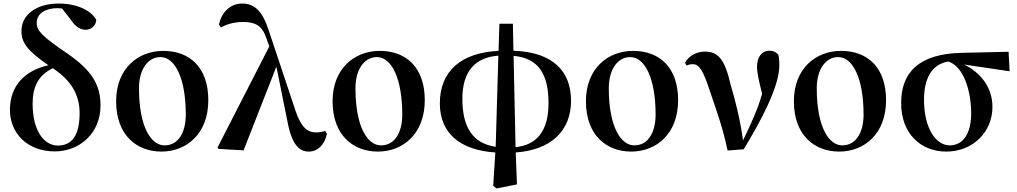

<svg xmlns="http://www.w3.org/2000/svg" viewBox="-20 -839 5737 1083"><path d="M289 15C427 15 547 -85 547 -244C547 -363 495 -444 360 -537C215 -636 187 -666 187 -710C187 -763 237 -793 304 -793L330 -791L380 -727C406 -687 435 -671 463 -671C497 -671 522 -697 523 -727C495 -779 416 -819 311 -819C185 -819 101 -756 101 -664C101 -600 132 -554 253 -471C124 -442 36 -359 36 -219C36 -89 133 15 289 15ZM278 -454C380 -387 429 -306 429 -201C429 -76 386 -18 307 -18C227 -18 164 -103 164 -254C164 -344 193 -414 278 -454Z M891 16C1031 16 1155 -83 1155 -274C1155 -458 1051 -552 901 -552C759 -552 635 -453 635 -268C635 -76 751 16 891 16ZM908 -19C833 -19 764 -121 764 -342C764 -446 813 -517 885 -517C967 -517 1028 -398 1028 -193C1028 -92 986 -19 908 -19Z M1722 16C1772 16 1811 -22 1824 -84L1814 -101C1800 -95 1779 -92 1764 -92C1715 -92 1679 -119 1647 -214L1496 -667C1461 -775 1417 -819 1346 -819C1278 -819 1230 -769 1215 -701L1226 -684C1255 -700 1296 -715 1351 -715C1417 -715 1458 -697 1482 -625L1499 -577L1207 -7L1213 1L1354 9L1539 -463L1602 -151C1627 -18 1671 16 1722 16Z M2112 16C2252 16 2376 -83 2376 -274C2376 -458 2272 -552 2122 -552C1980 -552 1856 -453 1856 -268C1856 -76 1972 16 2112 16ZM2129 -19C2054 -19 1985 -121 1985 -342C1985 -446 2034 -517 2106 -517C2188 -517 2249 -398 2249 -193C2249 -92 2207 -19 2129 -19Z M2776 -11C2647 -30 2588 -120 2588 -283C2588 -436 2661 -516 2791 -525ZM2762 209 2781 224 2896 201 2889 21C3090 7 3201 -103 3201 -270C3201 -437 3100 -545 2876 -553L2873 -705H2797L2792 -552C2580 -542 2461 -437 2461 -256C2461 -89 2573 8 2774 21ZM2877 -524C3018 -511 3074 -420 3074 -257C3074 -104 3011 -21 2888 -9Z M3541 16C3681 16 3805 -83 3805 -274C3805 -458 3701 -552 3551 -552C3409 -552 3285 -453 3285 -268C3285 -76 3401 16 3541 16ZM3558 -19C3483 -19 3414 -121 3414 -342C3414 -446 3463 -517 3535 -517C3617 -517 3678 -398 3678 -193C3678 -92 3636 -19 3558 -19Z M4084 10 4175 3C4269 -152 4376 -348 4376 -471C4376 -496 4375 -511 4370 -531C4356 -546 4343 -553 4321 -553C4275 -553 4250 -515 4250 -462C4250 -429 4261 -380 4279 -310C4253 -220 4217 -142 4171 -47C4156 -161 4128 -271 4101 -362C4069 -503 4031 -548 3957 -548C3911 -548 3866 -526 3844 -485L3853 -469C3863 -474 3874 -477 3888 -477C3926 -477 3948 -436 3984 -326C4018 -226 4058 -117 4084 10Z M4714 16C4854 16 4978 -83 4978 -274C4978 -458 4874 -552 4724 -552C4582 -552 4458 -453 4458 -268C4458 -76 4574 16 4714 16ZM4731 -19C4656 -19 4587 -121 4587 -342C4587 -446 4636 -517 4708 -517C4790 -517 4851 -398 4851 -193C4851 -92 4809 -19 4731 -19Z M5318 16C5468 16 5578 -95 5578 -236C5578 -352 5505 -433 5418 -475L5675 -437L5669 -547L5406 -541C5163 -536 5063 -431 5063 -257C5063 -85 5174 16 5318 16ZM5329 -492C5415 -465 5458 -327 5458 -200C5458 -86 5413 -19 5337 -19C5261 -19 5192 -111 5192 -278C5192 -394 5235 -477 5329 -492Z"/></svg>

Font: GenRyuMin2 TW B
Style: Regular
Weight: 700
Version: Version 2.100;PS 2.1;hotconv 16.6.51;makeotf.lib2.5.65220 DE